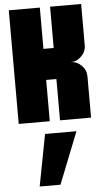

<svg xmlns="http://www.w3.org/2000/svg" viewBox="-68 -729 635 1158"><g transform="rotate(-5 250.0 -150.5)"><path d="M184 74H374L250 387H124ZM469 0H281V-250H219V0H31V-688H219V-438H281V-688H469V-438Q469 -400 441 -372Q413 -344 375 -344Q413 -344 441 -316Q469 -288 469 -250Z"/></g></svg>

Font: CostaRica
Style: Normal
Weight: 900
Version: Version 1.3